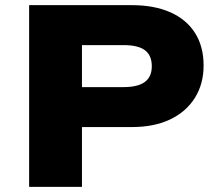

<svg xmlns="http://www.w3.org/2000/svg" viewBox="-20 -725 856 745"><path d="M93 0V-705H492Q578 -705 640.5 -677.5Q703 -650 736.5 -597.5Q770 -545 770 -471Q770 -399 736 -345Q702 -291 640 -261.5Q578 -232 492 -232H298V0ZM298 -387H459Q515 -387 542 -407Q569 -427 569 -468Q569 -510 542.5 -530Q516 -550 459 -550H298Z"/></svg>

Font: Nunito Sans 7pt SemiExpanded Black
Style: Regular
Weight: 900
Width: 6
Designer: Vernon Adams
Foundry: Vernon Adams
Version: Version 3.101;gftools[0.9.27]